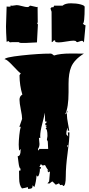

<svg xmlns="http://www.w3.org/2000/svg" viewBox="-20 -1077 549 1187"><path d="M481.9 -824.2 458.5 -816.4Q453.6 -816.4 450.4 -821Q447.3 -825.7 434.3 -825.7Q421.4 -825.7 389.4 -820.3Q357.4 -814.9 343 -814.9Q328.6 -814.9 321.8 -818.4Q321.8 -825.2 320.6 -826.4Q319.3 -827.6 313.5 -827.6Q312 -826.7 309.6 -823.2Q304.7 -816.4 299.8 -816.4L298.8 -1004.4L292 -1024.4L300.3 -1033.2L307.6 -1031.7Q312 -1032.2 314.5 -1042H366.7Q383.3 -1056.6 418 -1056.6Q452.6 -1056.6 478 -1049.8Q503.4 -1043 503.4 -1034.7Q503.4 -930.7 491.7 -930.7Q502.4 -920.9 508.8 -920.9L499 -814.9L490.7 -824.2ZM55.2 -1041.5 83.5 -1045.4Q93.3 -1045.4 116 -1039.3Q138.7 -1033.2 148.2 -1033.2Q157.7 -1033.2 160.6 -1037.6Q163.6 -1042 168 -1042L207 -1033.2L212.4 -1034.7L213.4 -937.5Q210.9 -937.5 210.9 -935.5V-931.2Q210.9 -929.7 210.4 -928.7Q214.4 -928.7 214.4 -925.8L208.5 -814.9L139.6 -811.5H110.8Q101.1 -811.5 95.7 -816.4H50.3L48.3 -814.9Q43.9 -816.4 40.5 -816.4H38.1Q36.6 -822.8 31.2 -822.8L21 -818.4Q17.1 -881.8 17.1 -913.6L21 -1036.6L37.1 -1035.6Q43.5 -1035.6 44.7 -1036.6Q45.9 -1037.6 45.9 -1043.9Q48.8 -1041.5 55.2 -1041.5ZM403.8 -559.1V-506.8Q403.8 -412.6 383.3 -371.1Q392.6 -371.1 392.6 -382.3V-386.2L401.4 -393.6Q393.6 -385.7 393.6 -366.9Q393.6 -348.1 400.6 -312Q407.7 -275.9 408.2 -269H398.9V-288.1Q390.1 -270.5 390.1 -251.5V-246.6L401.4 -232.9L399.4 -258.3H409.2V-254.4Q409.2 -212.9 397.9 -130.1Q386.7 -47.4 386.7 12Q386.7 71.3 371.6 73.2L364.3 65.4L352.5 67.4L344.7 56.6L323.2 65.9L324.7 64.5L303.2 44.4L285.2 57.6L273.4 56.6L283.7 44.4Q283.7 34.2 286.4 13.7Q289.1 -6.8 289.1 -17.6L280.3 -11.7L271.5 -22.5H279.3Q267.1 -38.6 258.3 -56.6L243.7 -53.7L232.4 -62.5L223.6 -44.4H232.4L233.4 -33.7L226.1 -35.2L226.6 -26.9Q226.6 -16.6 222.4 -1.5Q218.3 13.7 213.1 13.7Q208 13.7 206.1 5.9Q203.1 49.8 192.4 79.6L181.2 68.4V75.2Q181.2 83 175.8 86.9Q168.9 90.8 153.3 90.8L152.3 79.6Q138.2 84.5 115.7 87.9Q98.6 67.9 98.4 25.9Q98.1 -16.1 97.7 -22.5L105.5 -21.5L107.4 -33.7Q98.6 -36.1 94.5 -72Q90.3 -107.9 89.4 -111.3Q107.4 -111.3 107.4 -147.5V-156.2L97.7 -145.5L95.7 -183.1Q95.7 -206.1 99.4 -241.7Q103 -277.3 108.4 -293H99.6L116.7 -341.8Q116.7 -361.3 108.6 -400.4Q100.6 -439.5 100.6 -460.9Q100.6 -482.4 118.2 -492.2Q101.1 -547.4 100.6 -611.8L108.4 -623.5Q99.6 -627.4 61.3 -668.7Q22.9 -710 11.2 -710H8.3Q8.3 -722.7 113.3 -734.1Q218.3 -745.6 293.5 -745.6Q300.8 -745.6 314 -733.9Q350.6 -746.1 416 -746.1L498.5 -745.6Q438.5 -708 419.9 -662.6Q403.8 -624 403.8 -559.1ZM228.5 -235.8 229.5 -224.6H220.7L224.1 -187Q224.1 -168.9 214.8 -156.2L215.3 -145.5L224.1 -156.2H277.8L275.4 -202.1L270 -213.4L273.4 -235.8Q273.4 -281.2 261.7 -281.2L270 -293H261.7L269 -302.7H260.7L259.8 -314.9Q268.1 -314.9 268.1 -325.7H259.3L256.8 -380.4Q254.4 -362.3 241.5 -313.2Q228.5 -264.2 228.5 -235.8ZM400.4 -177.2 396 -179.2Q395 -179.2 395 -173.3V-165.5Q395 -166.5 402.3 -178.2Q401.4 -177.2 400.4 -177.2ZM374.5 75.7 369.6 73.2ZM322.3 67.4Q322.3 65.9 323.2 65.9Z"/></svg>

Font: Butcherman
Style: Regular
Weight: 400
Version: Version 001.004